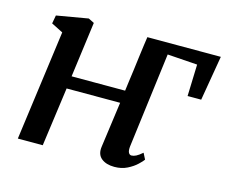

<svg xmlns="http://www.w3.org/2000/svg" viewBox="-85 -678 952 804"><g transform="rotate(15 391.0 -276.0)"><path d="M431.5 -310Q433 -324 436.5 -348.5Q440 -373 443.8 -402.2Q447.5 -431.5 451.2 -460.5Q455 -489.5 458.2 -513.5Q461.5 -537.5 463.5 -550.5H782L749 -356H690L694.5 -493.5L564.5 -502.5L512 -90Q510 -71.5 514.5 -63Q519 -54.5 527 -54.5Q536 -54.5 546.8 -59.8Q557.5 -65 573.5 -79L587 -52.5Q582 -45 566 -29.8Q550 -14.5 525.5 -2.2Q501 10 470 10Q434 10 413.2 -7.2Q392.5 -24.5 397.5 -58.5L424.5 -255.5H192.5L157.5 0H49.5L114 -477.5L63.5 -503L70 -539L206.5 -562.5L231.5 -550L199.5 -310Z"/></g></svg>

Font: Merriweather 28pt Medium
Style: Italic
Weight: 500
Italic angle: -7.8°
Version: Version 2.101